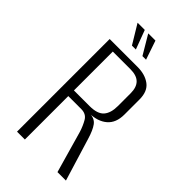

<svg xmlns="http://www.w3.org/2000/svg" viewBox="-227 -799 866 866"><g transform="rotate(45 206.5 -366.0)"><path d="M68 0V-591H246Q294 -591 325 -568Q356 -545 356 -493V-397Q356 -344 324.5 -317Q293 -290 240 -289V-290Q273 -290 289 -268.5Q305 -247 318 -203L380 0H326L269 -200Q260 -229 246 -253Q232 -277 201 -277H118V0ZM118 -313H218Q268 -313 288 -336Q308 -359 308 -403V-485Q308 -523 289 -542Q270 -561 230 -561H118ZM250 -641H227L173 -732H219ZM185 -641H160L105 -732H151Z"/></g></svg>

Font: Alumni Sans Thin Light
Style: Regular
Weight: 300
Version: Version 1.018